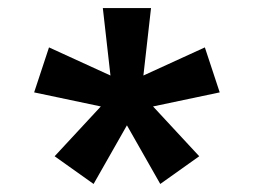

<svg xmlns="http://www.w3.org/2000/svg" viewBox="-20 -720 632 478"><path d="M236 -700H356L337 -532L490 -602L527 -490L361 -455L476 -331L379 -262L296 -408L213 -262L116 -331L231 -455L65 -490L102 -602L255 -532Z"/></svg>

Font: Renner*
Style: Semi
Weight: 600
Version: Version 003.000 ; ttfautohint (v0.97) -l 8 -r 50 -G 200 -x 1